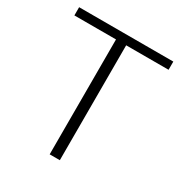

<svg xmlns="http://www.w3.org/2000/svg" viewBox="-151 -740 804 851"><g transform="rotate(30 250.5 -315.0)"><path d="M492 -630V-588H275V0H223V-588H10V-630Z"/></g></svg>

Font: Mukta Mahee ExtraLight
Style: Regular
Weight: 275
Designer: Shuchita Grover, Noopur Datye, Girish Dalvi, Yashodeep Gholap
Foundry: Ek Type
Version: Version 2.538;PS 1.000;hotconv 16.6.51;makeotf.lib2.5.65220;